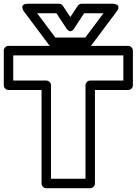

<svg xmlns="http://www.w3.org/2000/svg" viewBox="-60 -968 721 1013"><path d="M-40 -518.1V-701.2Q-40 -711.9 -32.2 -719Q-24.4 -726.1 -15.1 -726.1H616.2Q627 -726.1 634 -718.3Q641.1 -710.4 641.1 -701.2V-518.1Q641.1 -507.3 633.3 -500.2Q625.5 -493.2 616.2 -493.2H440.9V0Q440.9 10.7 433.1 17.8Q425.3 24.9 416 24.9H184.1Q173.3 24.9 166.3 17.1Q159.2 9.3 159.2 0V-493.2H-15.1Q-25.9 -493.2 -33 -501Q-40 -508.8 -40 -518.1ZM9.8 -543H184.1Q193.4 -543 201.2 -535.9Q209 -528.8 209 -518.1V-24.9H391.1V-518.1Q391.1 -527.3 398.2 -535.2Q405.3 -543 416 -543H590.8V-675.8H9.8ZM65.9 -908.2Q64.9 -909.7 63.2 -912.4Q61.5 -915 59.1 -922.1Q56.6 -929.2 57.6 -934.3Q58.6 -939.5 65.4 -943.8Q72.3 -948.2 85.9 -948.2H251Q264.6 -948.2 272 -937L311 -877.9L350.1 -937Q357.9 -948.2 371.1 -948.2H536.1Q538.1 -948.2 541.3 -948Q544.4 -947.8 551.3 -945.3Q558.1 -942.9 561.8 -939.2Q565.4 -935.5 564.9 -927.2Q564.5 -918.9 556.2 -908.2L422.9 -730Q414.6 -720.2 402.8 -720.2H219.2Q207 -720.2 199.2 -730ZM136.2 -897.9 231.9 -770H390.1L485.8 -897.9H383.8L332 -818.8Q325.7 -809.1 318.8 -805.4Q312 -801.8 307.1 -803.7Q302.2 -805.7 298.3 -808.8Q294.4 -812 292 -815.4L290 -818.8L237.8 -897.9Z"/></svg>

Font: Trueno Black Outline
Style: Regular
Weight: 900
Width: 6
Designer: Julieta Ulanovsky
Foundry: Julieta Ulanovsky
Version: Version 3.001b | FøM Fix